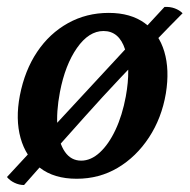

<svg xmlns="http://www.w3.org/2000/svg" viewBox="-26 -504 544 551"><path d="M194 9Q129 9 88.5 -22.5Q48 -54 33 -108Q18 -162 31 -230Q45 -302 80.5 -355Q116 -408 169 -437.5Q222 -467 286 -467Q349 -467 389.5 -437.5Q430 -408 445.5 -356Q461 -304 450 -236Q438 -165 401.5 -109.5Q365 -54 312 -22.5Q259 9 194 9ZM207 -43Q235 -43 260.5 -66.5Q286 -90 305.5 -131.5Q325 -173 335 -227Q350 -309 333 -362Q316 -415 271 -415Q229 -415 195 -366.5Q161 -318 146 -240Q135 -182 139 -137.5Q143 -93 160.5 -68Q178 -43 207 -43ZM43 27Q29 27 15.5 20.5Q2 14 -6 4L446 -484Q462 -485 475.5 -480Q489 -475 498 -466Q462 -430 416 -382Q370 -334 319 -280Q268 -226 218 -170Q168 -114 123 -63.5Q78 -13 43 27Z"/></svg>

Font: Vollkorn Medium
Style: Italic
Weight: 500
Italic angle: -11°
Designer: Friedrich Althausen
Foundry: Friedrich Althausen
Version: Version 5.000